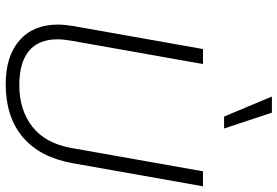

<svg xmlns="http://www.w3.org/2000/svg" viewBox="-174 -814 998 691"><g transform="rotate(90 325.5 -469.0)"><path d="M69 -178Q69 -200 74 -232L157 -700H211L127 -226Q122 -196 122 -177Q122 -108 164 -73.5Q206 -39 287 -39Q376 -39 436 -85.5Q496 -132 513 -226L597 -700H651L568 -232Q547 -113 474 -51.5Q401 10 283 10Q183 10 126 -39.5Q69 -89 69 -178ZM328 -948H386L443 -776H400Z"/></g></svg>

Font: Niramit ExtraLight
Style: Italic
Weight: 200
Italic angle: -10°
Designer: Katatrad Aksorn Co.,Ltd.
Foundry: Cadson Demak Co.,Ltd.
Version: Version 1.000; ttfautohint (v1.6)